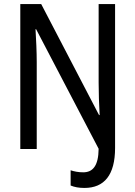

<svg xmlns="http://www.w3.org/2000/svg" viewBox="-20 -734 666 946"><path d="M396 192C494 192 547 128 547 -5V-714H466V-327C466 -277 468 -219 471 -167H468L183 -714H80V0H161V-428C161 -478 158 -541 155 -590H158L466 -1C465 85 436 115 390 115C367 115 346 111 328 105V180C347 188 369 192 396 192Z"/></svg>

Font: Noto Sans Ethiopic Condensed
Style: Regular
Weight: 400
Width: 3
Designer: Monotype Design Team
Foundry: Monotype Imaging Inc.
Version: Version 2.102